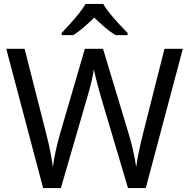

<svg xmlns="http://www.w3.org/2000/svg" viewBox="-20 -964 970 984"><path d="M917 -714 727 0H636L497 -468Q489 -497 481 -526Q473 -555 468 -577.5Q463 -600 461 -609Q460 -596 450.5 -553.5Q441 -511 427 -465L292 0H201L12 -714H106L217 -278Q229 -232 237.5 -189Q246 -146 251 -108Q256 -147 266 -193Q276 -239 289 -283L415 -714H508L639 -280Q653 -234 663 -188.5Q673 -143 678 -108Q683 -145 692 -188.5Q701 -232 713 -279L823 -714ZM509 -944Q521 -922 543.5 -894.5Q566 -867 590.5 -840.5Q615 -814 634 -795V-784H572Q546 -800 518 -823.5Q490 -847 463 -874Q436 -847 409 -824Q382 -801 356 -784H296V-795Q315 -815 338.5 -841Q362 -867 384 -894.5Q406 -922 419 -944Z"/></svg>

Font: Noto Sans Sharada
Style: Regular
Weight: 400
Designer: Monotype Design Team
Foundry: Monotype Imaging Inc.
Version: Version 2.006; ttfautohint (v1.8.4.7-5d5b)